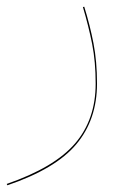

<svg xmlns="http://www.w3.org/2000/svg" viewBox="-36 -313 388 572"><path d="M-16 235Q126 186 187.5 114.5Q249 43 249 -64Q249 -129 238.5 -182Q228 -235 211 -292L215 -293Q232 -238 242.5 -184Q253 -130 253 -64Q253 43 191.5 116.5Q130 190 -14 239Z"/></svg>

Font: FiraGO Four
Style: Regular
Weight: 100
Designer: bBox Type
Foundry: bBox Type GmbH
Version: Version 1.001